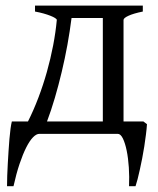

<svg xmlns="http://www.w3.org/2000/svg" viewBox="-20 -474 560 680"><path d="M487.8 -43.9 500.5 -34.2Q499.5 -17.1 496.8 3.2Q494.1 23.4 491 44.7Q487.8 65.9 483.6 86.9Q479.5 107.9 475.3 126.7Q471.2 145.5 467.3 160.6Q463.4 175.8 460 185.5H437Q438.5 152.3 436.3 119.1Q434.1 85.9 428.7 59.6Q423.3 33.2 415.3 16.6Q407.2 0 397 0H119.6Q108.9 0 96.9 12.2Q85 24.4 73 48.1Q61 71.8 49.3 106.4Q37.6 141.1 27.8 185.5H4.9Q4.9 168.9 5.6 148.2Q6.3 127.4 7.6 105.2Q8.8 83 10.3 60.5Q11.7 38.1 13.4 18.1Q15.1 -2 17.3 -18.1Q19.5 -34.2 22 -43.9H79.1Q98.6 -82.5 115.7 -127.4Q132.8 -172.4 146 -219.2Q159.2 -266.1 168.2 -313Q177.2 -359.9 181.2 -403.3Q181.2 -406.2 175 -410.2Q168.9 -414.1 158.4 -418.2Q147.9 -422.4 134 -426.3Q120.1 -430.2 104 -433.1V-454.1H485.8V-433.1Q452.6 -426.3 435.1 -418.2Q417.5 -410.2 417.5 -403.3V-43.9ZM146.5 -43.9H344.2V-410.2H233.4Q227.5 -363.8 218.8 -315.4Q210 -267.1 198.7 -219.7Q187.5 -172.4 174.3 -127.4Q161.1 -82.5 146.5 -43.9Z"/></svg>

Font: Gentium Plus
Style: Regular
Weight: 400
Designer: J. Victor Gaultney, Annie Olsen, Iska Routamaa
Foundry: SIL International
Version: Version 1.510